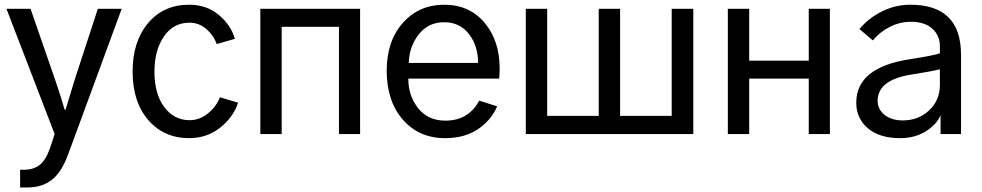

<svg xmlns="http://www.w3.org/2000/svg" viewBox="-20 -576 4218 825"><path d="M7.8 -538.1H111.3L215.8 -236.3Q244.1 -154.3 257.8 -104.5H261.7Q290 -198.2 301.8 -236.3L400.4 -538.1H502.9L274.4 83Q245.1 164.1 202.6 196.8Q160.2 229.5 98.6 229.5H66.4V153.3H84Q124 153.3 150.4 132.8Q176.8 112.3 195.3 59.6L214.8 0Z M549.8 -268.6Q549.8 -397.5 616.2 -476.6Q682.6 -555.7 793 -555.7Q868.2 -555.7 920.4 -511.7Q972.7 -467.8 989.3 -409.2L911.1 -386.7Q897.5 -424.8 866.2 -451.7Q835 -478.5 793.9 -478.5Q724.6 -478.5 684.1 -418.9Q643.6 -359.4 643.6 -268.6Q643.6 -171.9 686 -115.7Q728.5 -59.6 793.9 -59.6Q838.9 -59.6 874.5 -89.4Q910.2 -119.1 924.8 -158.2L1002.9 -134.8Q983.4 -73.2 926.3 -27.8Q869.1 17.6 793 17.6Q684.6 17.6 617.2 -60.1Q549.8 -137.7 549.8 -268.6Z M1098.6 0V-538.1H1527.3V0H1436.5V-460.9H1190.4V0Z M1641.6 -272.5Q1641.6 -399.4 1710.9 -477.5Q1780.3 -555.7 1888.7 -555.7Q1997.1 -555.7 2062 -478.5Q2127 -401.4 2127 -281.2Q2127 -265.6 2125 -238.3H1734.4Q1734.4 -164.1 1776.9 -110.8Q1819.3 -57.6 1893.6 -57.6Q1993.2 -57.6 2039.1 -143.6L2116.2 -119.1Q2090.8 -59.6 2033.7 -21Q1976.6 17.6 1892.6 17.6Q1780.3 17.6 1710.9 -62Q1641.6 -141.6 1641.6 -272.5ZM1736.3 -305.7H2034.2Q2034.2 -378.9 1995.1 -429.7Q1956.1 -480.5 1888.7 -480.5Q1820.3 -480.5 1779.3 -428.2Q1738.3 -376 1736.3 -305.7Z M2239.3 0V-538.1H2331.1V-78.1H2552.7V-538.1H2644.5V-78.1H2866.2V-538.1H2959V0Z M3107.4 0V-538.1H3199.2V-315.4H3455.1V-538.1H3545.9V0H3455.1V-238.3H3199.2V0Z M3751 -142.6Q3751 -107.4 3780.3 -83Q3809.6 -58.6 3859.4 -58.6Q3925.8 -58.6 3972.2 -101.6Q4018.6 -144.5 4018.6 -211.9V-278.3Q3979.5 -268.6 3891.6 -254.9Q3751 -231.4 3751 -142.6ZM3659.2 -134.8Q3659.2 -286.1 3888.7 -321.3Q3988.3 -336.9 4018.6 -346.7V-377Q4018.6 -423.8 3985.8 -453.1Q3953.1 -482.4 3893.6 -482.4Q3846.7 -482.4 3803.2 -460.4Q3759.8 -438.5 3730.5 -402.3L3672.9 -451.2Q3712.9 -499 3770.5 -527.3Q3828.1 -555.7 3891.6 -555.7Q4109.4 -555.7 4109.4 -340.8V0H4021.5V-81.1Q4004.9 -41 3958 -11.7Q3911.1 17.6 3847.7 17.6Q3758.8 17.6 3709 -24.9Q3659.2 -67.4 3659.2 -134.8Z"/></svg>

Font: Gothic A1 Medium
Style: Regular
Weight: 500
Designer: HanYang I&C Co.,Ltd.
Foundry: HanYang I&C Co.,Ltd.
Version: Version 2.50